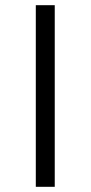

<svg xmlns="http://www.w3.org/2000/svg" viewBox="-20 -720 349 740"><path d="M118 -700H191V0H118Z"/></svg>

Font: Montserrat-Regular
Style: Regular
Weight: 400
Version: Version 7.200